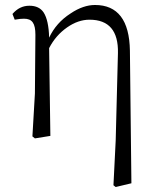

<svg xmlns="http://www.w3.org/2000/svg" viewBox="-20 -545 627 770"><path d="M507 190 501 -342C499 -464 452 -525 361 -525C330 -525 297 -514 263 -491C224 -466 196 -434 177 -394C176 -441 168 -475 155 -495C143 -513 124 -522 98 -522C71 -522 49 -511 30 -489L39 -466C55 -469 67 -470 76 -470C109 -470 122 -452 122 -405L120 -170L110 2L120 10L182 0L177 -352C195 -387 219 -414 249 -435C279 -456 309 -466 339 -466C417 -466 455 -421 453 -332L444 18L435 198L444 205Z"/></svg>

Font: AllPunType Light
Style: Regular
Weight: 300
Version: 1.0